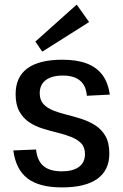

<svg xmlns="http://www.w3.org/2000/svg" viewBox="-20 -808 536 836"><path d="M250 8Q151 8 100 -31Q49 -70 38 -153L137 -157Q142 -108 169.5 -85Q197 -62 249 -62Q298 -62 324 -81.5Q350 -101 350 -137Q350 -167 333.5 -184Q317 -201 290.5 -211.5Q264 -222 231.5 -230Q199 -238 166.5 -248Q134 -258 107.5 -275.5Q81 -293 64.5 -322.5Q48 -352 48 -398Q48 -473 99.5 -510.5Q151 -548 252 -548Q315 -548 358 -531.5Q401 -515 426 -481.5Q451 -448 458 -396L358 -391Q355 -435 328.5 -457Q302 -479 254 -479Q205 -479 179 -459Q153 -439 153 -402Q153 -372 169.5 -354.5Q186 -337 213 -326.5Q240 -316 272.5 -308Q305 -300 337 -289.5Q369 -279 396 -261.5Q423 -244 439.5 -215Q456 -186 456 -139Q456 -67 404 -29.5Q352 8 250 8ZM368 -712 164 -583 134 -627 314 -788Z"/></svg>

Font: Pathway Extreme SemiCondensed Medium
Style: Regular
Weight: 500
Width: 4
Version: Version 1.001;gftools[0.9.26]